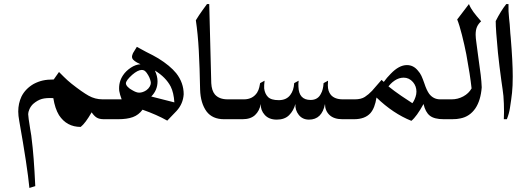

<svg xmlns="http://www.w3.org/2000/svg" viewBox="-20 -588 2590 947"><path d="M529 0H493Q470 0 457 -8Q444 -16 432 -34Q401 20 378 38Q309 38 271 -20Q251 -53 243 -104Q208 -106 186.5 -100Q165 -94 143 -75Q131 -63 125 -49Q119 -35 119 -25Q119 -13 129 49Q136 88 136 96Q147 178 154 330L125 339Q115 234 75 9Q70 -18 70 -38Q70 -78 86 -112Q105 -150 146 -174Q169 -186 191.5 -191Q214 -196 245 -196L271 -233Q271 -233 295 -209Q313 -191 333 -175Q385 -134 417 -116Q449 -98 486 -98H529Z M851 -41 805 7Q754 -22 683 -47Q664 -21 635.5 -10.5Q607 0 562 0H509Q488 0 473.5 -14Q459 -28 459 -49Q459 -69 474 -83.5Q489 -98 509 -98H580Q571 -122 568 -140Q564 -183 587 -217Q601 -238 625 -254Q649 -270 673 -271L655 -280Q643 -287 637 -293.5Q631 -300 631 -309Q631 -314 636 -326L655 -357Q663 -352 701 -332Q736 -315 761 -300Q819 -264 849 -227Q886 -180 886 -123Q883 -76 851 -41ZM711 -217Q703 -231 696 -237Q689 -243 679 -243Q660 -243 632 -219Q601 -191 601 -177Q601 -169 610 -159.5Q619 -150 631 -144Q652 -131 666 -131Q684 -131 702 -143Q713 -151 718.5 -161Q724 -171 724 -179Q724 -185 720.5 -196Q717 -207 711 -217ZM822 -161Q798 -207 744 -240Q757 -212 757 -187Q757 -143 726 -112L840 -83Q837 -131 822 -161Z M1158 0H1085Q1028 0 999 -38Q969 -79 967 -146Q965 -256 960.5 -338.5Q956 -421 946 -488Q961 -513 979.5 -538.5Q998 -564 1001 -568H1012L1022 -178Q1024 -141 1040 -122Q1061 -98 1103 -98H1158Z M1707 0H1669Q1627 0 1605 -21Q1583 -42 1583 -75Q1568 2 1504 2Q1472 2 1453.5 -21.5Q1435 -45 1437 -75Q1428 -42 1406 -20Q1384 2 1345 2Q1307 2 1286 -21Q1265 -44 1266 -75Q1260 -41 1238 -20.5Q1216 0 1176 0H1138Q1117 0 1102.5 -13.5Q1088 -27 1088 -48Q1088 -68 1103 -83Q1118 -98 1138 -98H1183Q1226 -98 1248 -131Q1256 -144 1259 -158Q1262 -172 1263 -178L1285 -190Q1282 -166 1283 -152Q1286 -126 1301.5 -110Q1317 -94 1355 -94Q1393 -94 1412 -120Q1429 -142 1431 -178L1453 -190Q1451 -175 1452 -160Q1454 -95 1512 -95Q1548 -95 1563 -126Q1574 -145 1576 -178L1598 -190Q1597 -183 1597 -167Q1597 -138 1612 -120Q1631 -98 1671 -98H1707Z M2198 0H2169Q2122 0 2100 -17.5Q2078 -35 2069 -75Q2035 -13 2009 8Q1919 -28 1837 -107Q1829 -55 1807 -30Q1780 0 1726 0H1685Q1665 0 1651 -13.5Q1637 -27 1637 -48Q1637 -68 1649.5 -83Q1662 -98 1685 -98H1730Q1761 -98 1779.5 -110Q1798 -122 1815 -140L1862 -194L1873 -184Q1888 -205 1907 -224Q1948 -267 1987 -267Q2019 -267 2041 -240Q2052 -228 2058.5 -214Q2065 -200 2073 -177Q2084 -143 2097 -125Q2118 -98 2151 -98H2198ZM1927 -191Q1915 -183 1906.5 -174Q1898 -165 1896 -162Q1923 -140 1959.5 -115Q1996 -90 2014 -79Q2016 -81 2020.5 -89Q2025 -97 2029.5 -110Q2034 -123 2034 -136Q2034 -163 2017 -183Q1998 -205 1971 -205Q1948 -205 1927 -191Z M2326 -417 2327 -399 2330 -375Q2336 -328 2337 -322Q2347 -252 2351 -218.5Q2355 -185 2356 -157Q2351 -93 2325 -54Q2297 -13 2251 -4Q2235 0 2209 0H2177Q2156 0 2142 -13Q2128 -26 2128 -48Q2128 -68 2140.5 -83Q2153 -98 2177 -98H2208Q2238 -98 2265 -112.5Q2292 -127 2306 -152Q2299 -217 2280 -320Q2271 -366 2258.5 -415.5Q2246 -465 2235 -492L2293 -568Q2301 -548 2315.5 -528.5Q2330 -509 2353 -483Q2339 -470 2332.5 -455Q2326 -440 2326 -417Z M2477 -568H2488Q2487 -532 2491 -497Q2495 -462 2495 -454L2497 -424L2499 -403Q2509 -283 2509 -211Q2509 -163 2505.5 -130.5Q2502 -98 2495 -54Q2491 -28 2480 0H2465Q2466 -10 2466 -36Q2466 -78 2463 -115Q2460 -143 2453 -189Q2443 -261 2436 -328Q2425 -442 2425 -484Q2450 -534 2477 -568Z"/></svg>

Font: Mirza
Style: Regular
Weight: 400
Designer: Arabic design by Kourosh Beigpour, Latin design by Eduardo Tunni, engineering by Lasse Fister
Version: Version 1.000